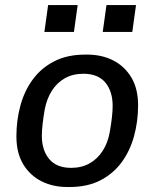

<svg xmlns="http://www.w3.org/2000/svg" viewBox="-20 -740 625 770"><path d="M250 10Q191.5 10 145.5 -13.5Q99.5 -37 72.6 -82.1Q45.8 -127.2 45.8 -193.5Q45.8 -258 62 -317.2Q78.2 -376.5 112 -422.1Q145.8 -467.8 198 -494.4Q250.2 -521 321.5 -521H330Q388.5 -521 434.4 -497.5Q480.2 -474 507 -429Q533.8 -384 533.8 -317.5Q533.8 -253 517.5 -193.8Q501.2 -134.5 467.6 -88.9Q434 -43.2 382.2 -16.6Q330.5 10 258.5 10ZM265.2 -66.8Q307 -66.8 339 -84.6Q371 -102.5 392 -135.4Q413 -168.2 420.2 -210.8Q425.8 -242 428.8 -269Q431.8 -296 431.8 -315Q431.8 -373.5 402.5 -408.9Q373.2 -444.2 314.2 -444.2Q272.5 -444.2 240.5 -426.4Q208.5 -408.5 188 -376.1Q167.5 -343.8 159.2 -300.2Q153.8 -269 150.8 -242Q147.8 -215 147.8 -196Q147.8 -137.5 177.4 -102.1Q207 -66.8 265.2 -66.8ZM158 -611.8 173 -719.8H291.5L276.5 -611.8ZM392 -611.8 407 -719.8H525.5L510.5 -611.8Z"/></svg>

Font: Chivo Medium
Style: Italic
Weight: 500
Italic angle: -8.05°
Designer: Hector Gatti
Foundry: Omnibus-Type
Version: Version 2.002